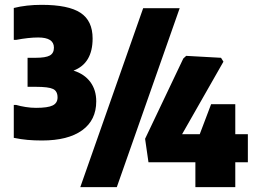

<svg xmlns="http://www.w3.org/2000/svg" viewBox="-20 -774 1066 794"><path d="M154 -193Q121 -193 93.5 -195.5Q66 -198 37 -204V-340H47Q64 -335 86 -331.5Q108 -328 129 -328Q178 -328 198 -338Q218 -348 218 -371Q218 -397 199.5 -406Q181 -415 128 -415H94V-535H127Q169 -535 186 -544.5Q203 -554 203 -577Q203 -619 138 -619Q99 -619 46 -609H37V-741Q89 -754 152 -754Q263 -754 313 -721Q363 -688 363 -615Q363 -512 284 -482Q329 -468 353.5 -435Q378 -402 378 -355Q378 -277 319.5 -235Q261 -193 154 -193ZM788 -103H594L580 -200L738 -532L750 -543L894 -535L904 -519L733 -219H806L853 -343H953V-219H1005V-103H953V0H788ZM572 -740H723L463 0H312Z"/></svg>

Font: Encode Sans Compressed
Style: Black
Weight: 900
Designer: Pablo Impallari, Andres Torresi
Foundry: Pablo Impallari, Andres Torresi
Version: Version 1.000; ttfautohint (v1.00) -l 8 -r 50 -G 200 -x 14 -